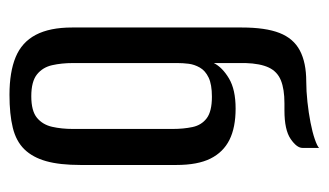

<svg xmlns="http://www.w3.org/2000/svg" viewBox="-164 -522 693 405"><g transform="rotate(90 182.5 -319.5)"><path d="M180 7Q132 7 100.5 -6Q69 -19 53.5 -48.5Q38 -78 38 -125V-483Q38 -533 49.5 -562.5Q61 -592 86.5 -605.5Q112 -619 152 -619Q172 -619 195 -621.5Q218 -624 238.5 -628Q259 -632 273.5 -637Q288 -642 292 -646V-611Q292 -599 273 -586Q254 -573 213 -573H198Q168 -573 149.5 -565.5Q131 -558 122.5 -540Q114 -522 113 -491V-424Q122 -442 145.5 -456Q169 -470 209 -470Q249 -470 275 -457Q301 -444 314.5 -417Q328 -390 328 -345V-143Q328 -99 320 -70.5Q312 -42 295 -24.5Q278 -7 249.5 0Q221 7 180 7ZM183 -39Q214 -39 228.5 -51Q243 -63 247.5 -83Q252 -103 252 -127V-337Q252 -360 248 -379Q244 -398 229.5 -409Q215 -420 184 -420Q158 -420 143.5 -413Q129 -406 122.5 -394.5Q116 -383 114.5 -371Q113 -359 113 -347V-127Q113 -103 117.5 -83Q122 -63 137 -51Q152 -39 183 -39Z"/></g></svg>

Font: Alumni Sans Medium
Style: Regular
Weight: 500
Designer: Robert E. Leuschke
Foundry: Robert E. Leuschke
Version: Version 1.018